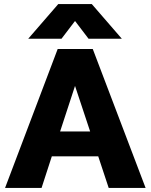

<svg xmlns="http://www.w3.org/2000/svg" viewBox="-20 -932 747 952"><path d="M352 -828 285 -740H120L269 -912H435L584 -740H419ZM519 0 467 -157H237L186 0H5L266 -689H440L702 0ZM278 -280H427L352 -506Z"/></svg>

Font: Martel Sans Heavy
Style: Regular
Weight: 900
Designer: Dan Reynolds and Mathieu Réguer
Foundry: Dan Reynolds and Mathieu Réguer
Version: Version 1.001;PS 001.001;hotconv 1.0.70;makeotf.lib2.5.58329